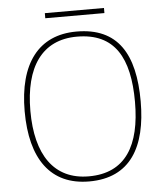

<svg xmlns="http://www.w3.org/2000/svg" viewBox="-57 -878 800 938"><g transform="rotate(-5 343.0 -409.0)"><path d="M198 -803H488V-828H198ZM343 10C545 10 627 -135 627 -358C627 -590 547 -725 344 -725C157 -725 58 -592 58 -359C58 -125 153 10 343 10ZM343 -15C172 -15 86 -143 86 -358C86 -573 172 -700 344 -700C530 -700 599 -573 599 -358C599 -145 524 -15 343 -15Z"/></g></svg>

Font: Noto Serif Gurmukhi Thin
Style: Regular
Weight: 100
Designer: Vaibhav Singh and the Monotype Design Team
Foundry: Monotype Imaging Inc.
Version: Version 2.004